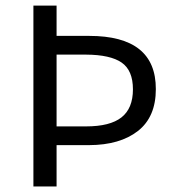

<svg xmlns="http://www.w3.org/2000/svg" viewBox="-20 -676 640 696"><path d="M185.1 -217.8H292Q378.9 -217.8 420.4 -250.5Q461.9 -283.2 461.9 -352.1Q461.9 -420.9 420.9 -449.2Q379.9 -477.5 292 -478H185.1ZM101.1 0V-655.8H185.1V-545.9H303.2Q545.4 -545.9 544.9 -353Q544.9 -252 480 -201.2Q415 -150.4 303.2 -149.9H185.1V0Z"/></svg>

Font: SourceCodePro-Regular
Style: Regular
Weight: 400
Monospace: yes
Designer: Paul D. Hunt
Foundry: Adobe Systems Incorporated
Version: Version 1.009;PS 1.000;hotconv 1.0.70;makeotf.lib2.5.5900